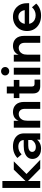

<svg xmlns="http://www.w3.org/2000/svg" viewBox="1406 -2192 801 3654"><g transform="rotate(-90 1807.0 -364.5)"><path d="M190 0H58V-720H190ZM593 0H425L161 -261H171L406 -503H564L313 -251V-271Z M1096 0H976V-101L970 -117V-306Q970 -359 936 -388Q902 -417 843 -417Q800 -417 762.5 -400.5Q725 -384 697 -354L628 -434Q668 -474 725 -496.5Q782 -519 849 -519Q922 -519 978 -494Q1034 -469 1065 -422.5Q1096 -376 1096 -309ZM805 16Q747 16 703 -5Q659 -26 634.5 -63Q610 -100 610 -149Q610 -201 640 -237.5Q670 -274 725.5 -294Q781 -314 854 -314H983V-228H864Q810 -228 777 -209Q744 -190 744 -154Q744 -121 769.5 -102Q795 -83 836 -83Q875 -83 907 -99.5Q939 -116 959 -145Q979 -174 982 -211L1020 -193Q1020 -131 993 -84Q966 -37 917.5 -10.5Q869 16 805 16Z M1695 0H1563V-291Q1563 -350 1536 -379.5Q1509 -409 1463 -409Q1431 -409 1402 -392Q1373 -375 1355 -339Q1337 -303 1337 -244V0H1205V-503H1336V-347H1320Q1329 -414 1357.5 -451.5Q1386 -489 1424.5 -504Q1463 -519 1501 -519Q1591 -519 1643 -464Q1695 -409 1695 -304Z M2119 0H1993Q1925 0 1890.5 -34.5Q1856 -69 1856 -137V-636H1988V-160Q1988 -133 2000 -120.5Q2012 -108 2038 -108H2119ZM2113 -397H1768V-503H2113Z M2345 0H2213V-503H2345ZM2279 -590Q2246 -590 2222.5 -612.5Q2199 -635 2199 -667Q2199 -701 2222.5 -723Q2246 -745 2279 -745Q2313 -745 2336 -722.5Q2359 -700 2359 -667Q2359 -635 2336 -612.5Q2313 -590 2279 -590Z M2952 0H2820V-291Q2820 -350 2793 -379.5Q2766 -409 2720 -409Q2688 -409 2659 -392Q2630 -375 2612 -339Q2594 -303 2594 -244V0H2462V-503H2593V-347H2577Q2586 -414 2614.5 -451.5Q2643 -489 2681.5 -504Q2720 -519 2758 -519Q2848 -519 2900 -464Q2952 -409 2952 -304Z M3496 -157 3566 -76Q3528 -33 3468.5 -8.5Q3409 16 3337 16Q3250 16 3184 -18Q3118 -52 3081 -112Q3044 -172 3044 -251Q3044 -330 3079.5 -390.5Q3115 -451 3176.5 -485Q3238 -519 3315 -519Q3390 -519 3448.5 -485.5Q3507 -452 3540 -393Q3573 -334 3573 -256V-250H3444V-264Q3444 -310 3427.5 -344Q3411 -378 3382.5 -397Q3354 -416 3315 -416Q3274 -416 3243 -396.5Q3212 -377 3194.5 -340.5Q3177 -304 3177 -254Q3177 -201 3198.5 -163.5Q3220 -126 3257.5 -106.5Q3295 -87 3344 -87Q3434 -87 3496 -157ZM3573 -211H3129V-295H3557L3573 -256Z"/></g></svg>

Font: Wix Madefor Display
Style: Bold
Weight: 700
Designer: Dalton Maag Ltd
Foundry: Dalton Maag Ltd
Version: Version 3.100